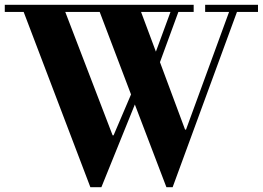

<svg xmlns="http://www.w3.org/2000/svg" viewBox="-40 -774 1099 803"><path d="M338 9 59 -724H-20V-754H770V-724H706L629 -514L734 -232H738L918 -724H818V-754H1039V-724H951L682 9H656L524 -337L384 9ZM431 -208H435L508 -379L377 -724H233ZM612 -558 673 -724H550Z"/></svg>

Font: Libre Bodoni
Style: Regular
Weight: 400
Designer: Pablo Impallari, Rodrigo Fuenzalida
Foundry: Impallari Type
Version: Version 2.005;gftools[0.9.23]